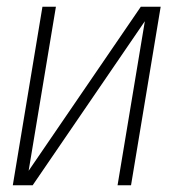

<svg xmlns="http://www.w3.org/2000/svg" viewBox="-20 -550 540 570"><path d="M18 0 106 -530H146L65 -43L398 -530H457L369 0H329L410 -487L77 0Z"/></svg>

Font: Iosevka Curly Slab XLtObl
Style: Regular
Weight: 200
Italic angle: -9°
Monospace: yes
Designer: Belleve Invis
Foundry: Belleve Invis
Version: Version 11.1.0; ttfautohint (v1.8.3)